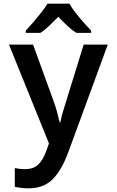

<svg xmlns="http://www.w3.org/2000/svg" viewBox="-20 -786 640 1051"><path d="M134 245Q115 245 96.5 242.5Q78 240 61 237V134Q89 140 116 140Q162 140 188 116Q214 92 232 44L248 -1L29 -542H161L275 -228Q284 -203 292 -174Q300 -145 307 -115H310Q316 -146 324.5 -174Q333 -202 341 -228L438 -542H570L355 44Q319 143 269.5 194Q220 245 134 245ZM121 -618Q139 -637 161.5 -663.5Q184 -690 205.5 -717Q227 -744 240 -766H360Q372 -744 393 -717Q414 -690 437 -664Q460 -638 479 -618V-606H398Q374 -621 349 -644.5Q324 -668 299 -694Q273 -668 249 -644.5Q225 -621 201 -606H121Z"/></svg>

Font: Noto Sans Mono SemiBold
Style: Regular
Weight: 600
Designer: Monotype Design Team
Foundry: Monotype Imaging Inc.
Version: Version 2.014; ttfautohint (v1.8.4.7-5d5b)